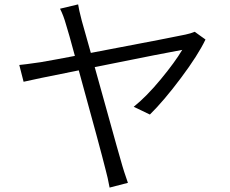

<svg xmlns="http://www.w3.org/2000/svg" viewBox="-20 -809 1040 870"><path d="M862.3 -665 911.1 -629.9Q877 -558.6 799.8 -455.6Q722.7 -352.5 659.2 -290L585.9 -325.2Q643.6 -371.1 708.5 -449.7Q773.4 -528.3 805.7 -583Q748 -573.2 409.2 -504.9Q429.7 -432.6 459 -326.2Q488.3 -219.7 508.3 -148.9Q528.3 -78.1 535.2 -54.7Q538.1 -43 559.6 19.5L476.6 41Q467.8 -6.8 459 -38.1Q435.5 -132.8 336.9 -490.2Q122.1 -447.3 86.9 -438.5L67.4 -514.6Q84 -515.6 165 -527.3Q238.3 -540 319.3 -555.7Q291 -661.1 279.3 -697.3Q267.6 -739.3 252 -769.5L334 -789.1Q336.9 -767.6 350.6 -714.8Q355.5 -696.3 369.6 -647.5Q383.8 -598.6 391.6 -569.3Q787.1 -644.5 820.3 -652.3Q843.8 -657.2 862.3 -665Z"/></svg>

Font: GenEi Gothic M SemiLight
Style: Regular
Weight: 350
Designer: o_tamon (Modified); [Source Han Sans]
Ryoko NISHIZUKA  (kana & ideographs); Paul D. Hunt (Latin, Greek & Cyrillic); Wenl
Version: Version 1.1a;Original Version 1.004